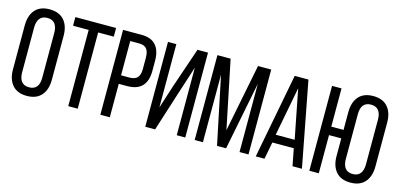

<svg xmlns="http://www.w3.org/2000/svg" viewBox="-65 -1115 3189 1530"><g transform="rotate(15 1529.5 -350.0)"><path d="M34.2 -168.9V-530.8Q34.2 -613.3 74.7 -660.2Q115.2 -707 193.8 -707Q272.9 -707 314 -660.2Q355 -613.3 355 -530.8V-168.9Q355 -87.4 314 -40.3Q272.9 6.8 193.8 6.8Q115.7 6.8 75 -40.3Q34.2 -87.4 34.2 -168.9ZM110.8 -535.2V-165Q110.8 -116.2 131.6 -90.1Q152.3 -64 193.8 -64Q276.9 -64 276.9 -165V-535.2Q276.9 -583.5 256.3 -609.9Q235.8 -636.2 193.8 -636.2Q152.3 -636.2 131.6 -609.9Q110.8 -583.5 110.8 -535.2Z M613.8 0H535.6V-628.9H406.7V-700.2H742.7V-628.9H613.8Z M800.3 -700.2H953.1Q1033.2 -700.2 1071.8 -655.5Q1110.4 -610.8 1110.4 -528.8V-444.8Q1110.4 -275.9 947.3 -275.9H878.4V0H800.3ZM878.4 -346.2H947.3Q991.7 -346.2 1012.5 -368.4Q1033.2 -390.6 1033.2 -439.9V-533.2Q1033.2 -582 1014.2 -605.5Q995.1 -628.9 953.1 -628.9H878.4Z M1430.7 -557.1 1355 -323.2 1252 0H1170.9V-700.2H1239.7V-178.2L1301.8 -371.1L1414.1 -700.2H1501V0H1430.7Z M1948.7 -563 1837.4 -1H1762.7L1646.5 -558.1V0H1578.6V-700.2H1687.5L1802.7 -141.1L1913.6 -700.2H2022.5V0H1948.7Z M2358.4 -141.1H2181.6L2154.3 0H2082.5L2216.3 -700.2H2329.6L2463.4 0H2385.7ZM2268.6 -611.8 2191.4 -208H2347.7Z M2864.3 -707Q2942.9 -707 2983.6 -659.9Q3024.4 -612.8 3024.4 -530.8V-168.9Q3024.4 -87.4 2983.4 -40.3Q2942.4 6.8 2864.3 6.8Q2785.2 6.8 2744.4 -40.3Q2703.6 -87.4 2703.6 -168.9V-314.9H2602.5V0H2524.4V-700.2H2602.5V-384.8H2703.6V-530.8Q2703.6 -613.3 2744.4 -660.2Q2785.2 -707 2864.3 -707ZM2864.3 -636.2Q2781.2 -636.2 2781.2 -535.2V-165Q2781.2 -116.7 2801.8 -90.3Q2822.3 -64 2864.3 -64Q2905.8 -64 2926.5 -90.3Q2947.3 -116.7 2947.3 -165V-535.2Q2947.3 -584 2926.5 -610.1Q2905.8 -636.2 2864.3 -636.2Z"/></g></svg>

Font: Bebas Neue Regular
Style: Regular
Weight: 400
Designer: Ryoichi Tsunekawa
Foundry: Ryoichi Tsunekawa
Version: Version 001.003